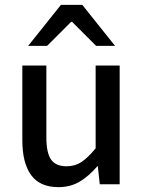

<svg xmlns="http://www.w3.org/2000/svg" viewBox="-20 -759 590 791"><path d="M221 12Q144 12 108 -38Q72 -88 72 -181V-489H171V-193Q171 -129 190.5 -101.5Q210 -74 254 -74Q289 -74 315.5 -91.5Q342 -109 374 -148V-489H473V0H391L383 -74H381Q348 -35 309.5 -11.5Q271 12 221 12ZM96 -570 231 -739H319L454 -570H376L277 -669H273L174 -570Z"/></svg>

Font: Source Sans 3 ExtraLight Medium
Style: Regular
Weight: 500
Version: Version 3.052;hotconv 1.1.0;makeotfexe 2.6.0